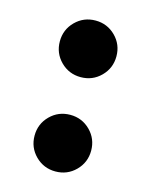

<svg xmlns="http://www.w3.org/2000/svg" viewBox="-82 -545 463 590"><g transform="rotate(15 150.0 -250.0)"><path d="M150 -10Q112.5 -10 86.2 -36.2Q60 -62.5 60 -100Q60 -137.5 86.2 -163.8Q112.5 -190 150 -190Q187.5 -190 213.8 -163.8Q240 -137.5 240 -100Q240 -62.5 213.8 -36.2Q187.5 -10 150 -10ZM150 -310Q112.5 -310 86.2 -336.2Q60 -362.5 60 -400Q60 -437.5 86.2 -463.8Q112.5 -490 150 -490Q187.5 -490 213.8 -463.8Q240 -437.5 240 -400Q240 -362.5 213.8 -336.2Q187.5 -310 150 -310Z"/></g></svg>

Font: Funnel Sans ExtraBold
Style: Regular
Weight: 800
Version: Version 1.000; Beta; Release 5; Build 24; ttfautohint (v1.8.